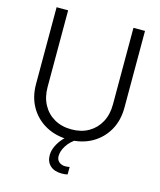

<svg xmlns="http://www.w3.org/2000/svg" viewBox="-131 -791 912 1093"><g transform="rotate(15 325.0 -244.5)"><path d="M326 12Q250 12 191 -20.5Q132 -53 98.5 -111Q65 -169 65 -246V-698H133V-246Q133 -187 157 -142.5Q181 -98 224.5 -73Q268 -48 326 -48Q384 -48 427 -73Q470 -98 494 -142.5Q518 -187 518 -246V-698H586V-246Q586 -169 552.5 -111Q519 -53 460.5 -20.5Q402 12 326 12ZM372 205Q364 207 357 208Q350 209 338 209Q294 209 269.5 186.5Q245 164 245 126Q245 99 257.5 72Q270 45 292.5 20Q315 -5 343 -22L374 0Q336 23 315.5 55.5Q295 88 295 117Q295 139 310 151.5Q325 164 347 164Q355 164 360.5 163Q366 162 372 161Z"/></g></svg>

Font: Azeret Mono ExtraLight
Style: Regular
Weight: 250
Designer: Martin Vácha
Foundry: Displaay
Version: Version 1.002